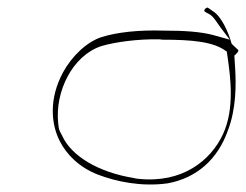

<svg xmlns="http://www.w3.org/2000/svg" viewBox="-20 -548 651 508"><path d="M147 -357C109 -287 115 -220 138 -175C156 -139 190 -105 239 -86C286 -68 354 -53 424 -63C500 -77 556 -126 583 -203C605 -260 605 -324 602 -370L600 -401C606 -406 613 -413 610 -416L593 -432C584 -464 566 -504 544 -518L531 -527C528 -529 528 -528 523 -525C516 -517 525 -516 533 -511C545 -505 554 -488 563 -476L588 -443L545 -455C512 -464 468 -467 413 -467C348 -469 291 -463 249 -450C209 -437 170 -399 147 -357ZM134 -222C125 -306 172 -401 248 -426C285 -437 345 -445 402 -444L409 -443C487 -443 546 -438 579 -412H580L582 -398C590 -343 601 -260 570 -193C538 -124 463 -62 345 -75C341 -75 338 -76 334 -77C241 -92 168 -135 144 -190C136 -205 136 -203 134 -222ZM533 -511Z"/></svg>

Font: Stray Cat
Style: HlExtObl
Weight: 100
Version: Version 1.0